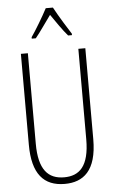

<svg xmlns="http://www.w3.org/2000/svg" viewBox="-63 -990 618 1042"><g transform="rotate(-5 246.5 -469.5)"><path d="M266 -949H227C204 -905 161 -833 137 -799V-791H159C185 -822 220 -875 247 -911C274 -872 307 -823 335 -791H356V-799C340 -823 291 -902 266 -949ZM422 -218V-714H384V-221C384 -73 329 -26 247 -26C160 -26 109 -79 109 -221V-714H71V-218C71 -60 133 10 247 10C348 10 422 -46 422 -218Z"/></g></svg>

Font: Noto Sans Sinhala UI ExtraCondensed ExtraLight
Style: Regular
Weight: 200
Width: 2
Designer: Jelle Bosma - Monotype Design Team
Foundry: Monotype Imaging Inc.
Version: Version 2.006